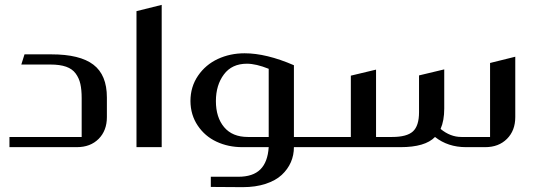

<svg xmlns="http://www.w3.org/2000/svg" viewBox="-20 -607 2226 792"><path d="M420.9 -205.1V-124Q420.9 -68.4 387 -34.2Q353 0 296.9 0H19V-42H316.9V-202.1Q316.9 -236.8 311.5 -260.7Q306.2 -284.7 292.2 -303.7Q278.3 -322.8 252.7 -331.8Q227.1 -340.8 188 -340.8H67.9L81.1 -382.8H191.9Q309.6 -382.8 365.2 -340.3Q420.9 -297.9 420.9 -205.1Z M543 -561 647 -586.9V0H543Z M849.6 164.1V122.1H963.4Q1023.4 122.1 1054 91.8Q1084.5 61.5 1088.4 0H979.5Q921.4 0 873.3 -22.5Q825.2 -44.9 795.7 -88.9Q766.1 -132.8 765.6 -189.9Q765.6 -249 796.9 -294.7Q828.1 -340.3 878.7 -363.8Q929.2 -387.2 988.8 -387.2Q1078.6 -387.2 1192.4 -337.9V-42H1271.5Q1281.7 -42 1281.7 -32.2V-9.8Q1281.7 0 1271.5 0H1192.4Q1192.4 33.2 1179.7 62.3Q1167 91.3 1142.1 114.5Q1117.2 137.7 1075.7 151.4Q1034.2 165 981.4 165ZM1002.4 -42H1088.4V-323.2Q1036.1 -344.2 998.5 -344.2Q936.5 -344.2 903.6 -300Q870.6 -255.9 870.6 -189.9Q870.6 -123 904.5 -82.5Q938.5 -42 1002.4 -42Z M1272.5 -42H1427.2V-294.9L1531.2 -319.8V-42H1597.7Q1658.2 -42 1683.3 -64.9Q1708.5 -87.9 1708.5 -144V-295.9L1812.5 -320.8V-159.2Q1812.5 -109.4 1797.4 -75.2Q1837.4 -42 1883.3 -42H2001.5V-347.2L2105.5 -373V-124Q2105.5 -68.4 2071.3 -34.2Q2037.1 0 1981.4 0H1902.3Q1827.6 0 1774.4 -42Q1733.9 0 1632.3 0H1272.5Q1262.7 0 1262.7 -9.8V-32.2Q1262.7 -42 1272.5 -42Z"/></svg>

Font: Wesal
Style: Regular
Weight: 400
Designer: Ahmed zaza
Foundry: Ahmed zaza
Version: Version 2.01